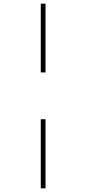

<svg xmlns="http://www.w3.org/2000/svg" viewBox="-20 -782 475 1050"><path d="M203 -386H229V-762H203ZM203 248H229V-130H203Z"/></svg>

Font: Noto Sans Display SemiCondensed Thin
Style: Regular
Weight: 250
Width: 4
Designer: Monotype Design team
Foundry: Monotype Imaging Inc.
Version: 1.000